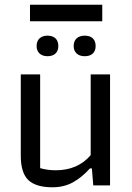

<svg xmlns="http://www.w3.org/2000/svg" viewBox="-20 -785 560 813"><path d="M107 -765H413V-695H107ZM135 -590Q135 -611 147.5 -622.5Q160 -634 181 -634Q203 -634 215 -622.5Q227 -611 227 -590Q227 -570 215 -558.5Q203 -547 181 -547Q160 -547 147.5 -558.5Q135 -570 135 -590ZM292 -590Q292 -611 304.5 -622.5Q317 -634 339 -634Q361 -634 373 -622.5Q385 -611 385 -590Q385 -570 373 -558.5Q361 -547 339 -547Q317 -547 304.5 -558.5Q292 -570 292 -590ZM68 -126V-470H150V-73Q181 -64 216 -64Q309 -64 364 -128V-470H446V0H375L369 -72H361Q327 -34 289 -13Q251 8 202 8Q132 8 100 -22.5Q68 -53 68 -126Z"/></svg>

Font: Athiti Medium
Style: Regular
Weight: 500
Designer: CadsonDemak Team
Foundry: CadsonDemak
Version: Version 1.032